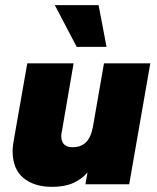

<svg xmlns="http://www.w3.org/2000/svg" viewBox="-20 -716 610 746"><path d="M182 10Q113 10 71 -24.5Q29 -59 29 -130Q29 -141 30.5 -151.5Q32 -162 34 -174L86 -470H266L220 -203Q218 -193 218 -188Q218 -144 262 -144Q294 -144 313.5 -162.5Q333 -181 341 -223L384 -470H564L482 0H312L320 -46Q298 -20 264.5 -5Q231 10 182 10ZM278 -534 193 -696H363L394 -534Z"/></svg>

Font: Celebes Black
Style: Italic
Weight: 900
Italic angle: -10°
Designer: Anugrah Pasau
Foundry: Lafontype
Version: Version 1.000; ttfautohint (v1.8.4)